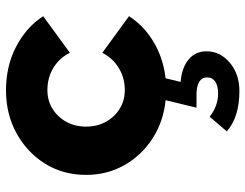

<svg xmlns="http://www.w3.org/2000/svg" viewBox="-109 -455 818 640"><g transform="rotate(-90 300.0 -135.0)"><path d="M317 254Q273 254 239.5 243.5Q206 233 182 212L231 155Q267 183 308 183Q334 183 348 173.5Q362 164 362 146Q362 129 347 120Q332 111 306 111H261L286 8Q215 1 158.5 -35.5Q102 -72 69.5 -129.5Q37 -187 37 -257Q37 -333 74 -393Q111 -453 175 -488.5Q239 -524 319 -524Q400 -524 465 -490Q530 -456 566 -400L444 -311Q427 -346 394 -366Q361 -386 320 -386Q285 -386 257.5 -369Q230 -352 214 -323Q198 -294 198 -257Q198 -220 214 -191Q230 -162 257.5 -145Q285 -128 320 -128Q361 -128 394 -148.5Q427 -169 444 -203L566 -114Q535 -65 481 -32.5Q427 0 359 8L347 58Q394 62 421.5 84.5Q449 107 449 144Q449 190 411 222Q373 254 317 254Z"/></g></svg>

Font: Red Hat Mono VF Light
Style: Regular
Weight: 300
Monospace: yes
Designer: Pentagram, MCKL
Foundry: Pentagram, MCKL
Version: Version 1.023